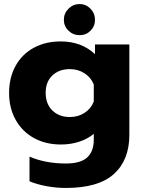

<svg xmlns="http://www.w3.org/2000/svg" viewBox="-20 -700 705 950"><path d="M296 -602Q296 -634 319 -657Q342 -680 374 -680Q405 -680 427.5 -657Q450 -634 450 -602Q450 -570 428 -548Q406 -526 374 -526Q342 -526 319 -548Q296 -570 296 -602ZM126 197V75Q205 109 306 109Q379 109 411.5 79Q444 49 444 -9V-38Q415 -13 372.5 1Q330 15 282 15Q206 15 148 -17Q90 -49 57.5 -107Q25 -165 25 -240Q25 -316 57 -374Q89 -432 147 -463.5Q205 -495 280 -495Q383 -495 450 -432V-480H620V-33Q620 92 543.5 161Q467 230 306 230Q258 230 209.5 221Q161 212 126 197ZM444 -198V-282Q430 -317 398 -337.5Q366 -358 326 -358Q272 -358 239 -326.5Q206 -295 206 -241Q206 -186 239 -153.5Q272 -121 326 -121Q367 -121 399 -142Q431 -163 444 -198Z"/></svg>

Font: Prompt
Style: Bold
Weight: 700
Designer: Katatrad Team
Foundry: CadsonDemak
Version: Version 1.000